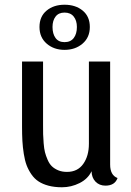

<svg xmlns="http://www.w3.org/2000/svg" viewBox="-20 -770 555 812"><path d="M252.9 -559.1Q208 -559.1 177.5 -585.4Q147 -611.8 147 -655.8Q147 -700.2 177 -725.1Q207 -750 252.9 -750Q299.8 -750 329.8 -725.1Q359.9 -700.2 359.9 -655.8Q359.9 -611.8 329.1 -585.4Q298.3 -559.1 252.9 -559.1ZM252.9 -591.8Q278.8 -591.8 292 -609.4Q305.2 -627 305.2 -655.8Q305.2 -683.1 291.7 -700Q278.3 -716.8 252.9 -716.8Q228 -716.8 215.1 -700Q202.1 -683.1 202.1 -655.8Q202.1 -627 214.8 -609.4Q227.5 -591.8 252.9 -591.8ZM445.8 -74.2Q445.8 -28.8 477.1 -17.1Q465.8 15.1 425.8 15.1Q400.4 15.1 384 -1.7Q367.7 -18.6 367.2 -45.9Q352.1 -13.7 316.7 4.2Q281.2 22 242.2 22Q210.4 22 185.5 15.4Q160.6 8.8 143.1 -2.7Q125.5 -14.2 112.8 -32.7Q100.1 -51.3 92.5 -71.3Q85 -91.3 80.6 -119.4Q76.2 -147.5 74.7 -174.1Q73.2 -200.7 73.2 -235.8V-509.8H162.1V-241.2Q162.1 -216.8 162.4 -202.4Q162.6 -188 164.6 -164.3Q166.5 -140.6 170.2 -126.2Q173.8 -111.8 181.4 -94.2Q189 -76.7 199.5 -66.7Q210 -56.6 226.1 -49.8Q242.2 -43 263.2 -43Q308.1 -43 332 -76.7Q356 -110.4 356 -162.1V-509.8H445.8Z"/></svg>

Font: Sansita Light
Style: Regular
Weight: 300
Designer: Pablo Cosgaya
Foundry: Omnibus-Type
Version: Version 1.006;hotconv 1.0.109;makeotfexe 2.5.65596